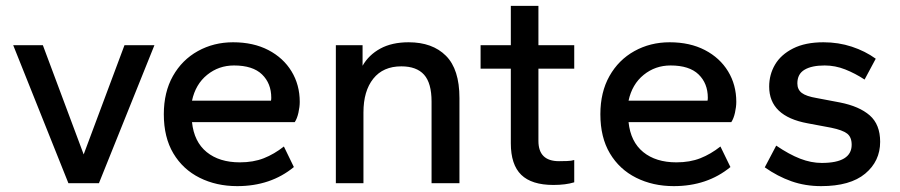

<svg xmlns="http://www.w3.org/2000/svg" viewBox="-20 -624 3066 654"><path d="M213 0 25 -470H126L265 -98L404 -470H506L317 0Z M788 10Q717 10 660 -18.5Q603 -47 570.5 -101.5Q538 -156 538 -235Q538 -310 569 -365Q600 -420 654 -450Q708 -480 774 -480Q843 -480 894 -453.5Q945 -427 973 -381Q1001 -335 1001 -277Q1001 -260 996.5 -240Q992 -220 984 -208H634Q641 -141 684 -106Q727 -71 797 -71Q843 -71 878.5 -85Q914 -99 947 -125L981 -55Q902 10 788 10ZM634 -281H903Q904 -285 904 -291Q904 -340 872.5 -370.5Q841 -401 777 -401Q725 -401 685.5 -369Q646 -337 634 -281Z M1124 0V-470H1215V-400Q1236 -437 1275.5 -458.5Q1315 -480 1372 -480Q1453 -480 1499 -434Q1545 -388 1545 -290V0H1450V-278Q1450 -341 1424.5 -369.5Q1399 -398 1347 -398Q1285 -398 1251.5 -356Q1218 -314 1218 -241V0Z M1865 6Q1791 6 1755.5 -28.5Q1720 -63 1720 -136V-390H1617V-470H1720V-604H1814V-470H1936V-390H1814V-144Q1814 -75 1884 -75Q1896 -75 1911.5 -75.5Q1927 -76 1936 -79V-3Q1907 6 1865 6Z M2275 10Q2204 10 2147 -18.5Q2090 -47 2057.5 -101.5Q2025 -156 2025 -235Q2025 -310 2056 -365Q2087 -420 2141 -450Q2195 -480 2261 -480Q2330 -480 2381 -453.5Q2432 -427 2460 -381Q2488 -335 2488 -277Q2488 -260 2483.5 -240Q2479 -220 2471 -208H2121Q2128 -141 2171 -106Q2214 -71 2284 -71Q2330 -71 2365.5 -85Q2401 -99 2434 -125L2468 -55Q2389 10 2275 10ZM2121 -281H2390Q2391 -285 2391 -291Q2391 -340 2359.5 -370.5Q2328 -401 2264 -401Q2212 -401 2172.5 -369Q2133 -337 2121 -281Z M2777 10Q2723 10 2676 -6.5Q2629 -23 2585 -54L2624 -128Q2668 -98 2705.5 -83.5Q2743 -69 2779 -69Q2881 -69 2881 -131Q2881 -157 2865.5 -169Q2850 -181 2811 -189L2731 -204Q2600 -228 2600 -329Q2600 -370 2620 -404Q2640 -438 2681.5 -459Q2723 -480 2785 -480Q2836 -480 2881.5 -465Q2927 -450 2963 -424L2925 -353Q2893 -374 2859 -387.5Q2825 -401 2789 -401Q2745 -401 2720.5 -386.5Q2696 -372 2696 -340Q2696 -319 2711 -307.5Q2726 -296 2762 -290L2841 -275Q2907 -262 2942.5 -231Q2978 -200 2978 -141Q2978 -75 2927 -32.5Q2876 10 2777 10Z"/></svg>

Font: Gantari Medium
Style: Regular
Weight: 500
Designer: Anugrah Pasau
Foundry: Lafontype
Version: Version 1.000; ttfautohint (v1.8.4.7-5d5b)